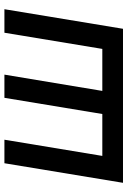

<svg xmlns="http://www.w3.org/2000/svg" viewBox="124 -693 569 857"><g transform="rotate(-90 408.5 -264.5)"><path d="M108.4 -529.3H213.4L141.1 -92.3H328.1L400.4 -529.3H503.9L431.2 -92.3H618.7L690.9 -529.3H795.9L708.5 0H21Z"/></g></svg>

Font: Inter 24pt Medium
Style: Italic
Weight: 500
Italic angle: -9.3988°
Designer: Rasmus Andersson
Foundry: rsms
Version: Version 4.001;git-66647c0bb